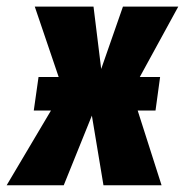

<svg xmlns="http://www.w3.org/2000/svg" viewBox="-73 -553 552 573"><path d="M391.1 -223.1H337.9L409.2 0H235.8L201.2 -208L117.2 0H-53.2L79.1 -223.1H27.8L42 -323.2H102.1L30.8 -533.2H206.1L229 -347.2L293.9 -533.2H459L344.2 -323.2H404.8Z"/></svg>

Font: Fira Sans Compressed ExtraBold
Style: Italic
Weight: 800
Width: 3
Italic angle: -8°
Designer: Carrois Corporate & Edenspiekermann AG
Foundry: Carrois Corporate GbR & Edenspiekermann AG
Version: Version 4.203;PS 004.203;hotconv 1.0.88;makeotf.lib2.5.64775